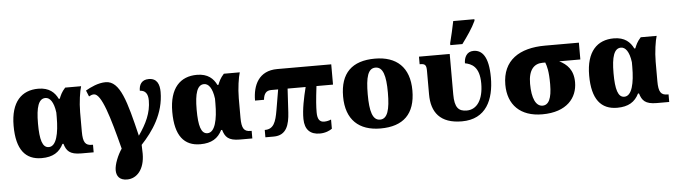

<svg xmlns="http://www.w3.org/2000/svg" viewBox="-57 -1047 5415 1537"><g transform="rotate(-5 2651.0 -278.0)"><path d="M243 10C333 10 386 -24 418 -89H426C443 -32 468 0 561 0H661V-61H653C600 -61 581 -86 581 -174V-330C581 -408 595 -499 607 -536H479C448 -502 439 -478 428 -451H420C395 -503 351 -546 263 -546C130 -546 41 -460 41 -267C41 -75 113 10 243 10ZM307 -73C256 -73 237 -138 237 -268C237 -400 259 -467 314 -467C349 -467 380 -430 391 -343V-307C391 -175 368 -73 307 -73Z M909 240C988 240 1051 171 1051 45C1051 29 1050 -9 1049 -26C1142 -125 1237 -261 1237 -435C1237 -495 1218 -546 1151 -546C1092 -546 1072 -505 1072 -459C1115 -457 1137 -431 1137 -375C1137 -276 1096 -191 1033 -101C966 -380 921 -551 805 -551C744 -551 683 -521 643 -498L663 -449C675 -456 689 -462 703 -462C764 -462 821 -267 887 -10C854 38 824 111 824 158C824 206 849 240 909 240Z M1518 10C1608 10 1661 -24 1693 -89H1701C1718 -32 1743 0 1836 0H1936V-61H1928C1875 -61 1856 -86 1856 -174V-330C1856 -408 1870 -499 1882 -536H1754C1723 -502 1714 -478 1703 -451H1695C1670 -503 1626 -546 1538 -546C1405 -546 1316 -460 1316 -267C1316 -75 1388 10 1518 10ZM1582 -73C1531 -73 1512 -138 1512 -268C1512 -400 1534 -467 1589 -467C1624 -467 1655 -430 1666 -343V-307C1666 -175 1643 -73 1582 -73Z M2478 8C2524 8 2559 -9 2577 -22V-96C2564 -90 2543 -84 2521 -84C2484 -84 2467 -109 2467 -163C2467 -210 2470 -258 2484 -373H2617V-536H2183C2034 -536 1984 -423 1984 -300H2056C2061 -350 2081 -373 2120 -373H2176L2148 -208C2132 -115 2113 -58 2041 -59V0H2108C2212 0 2235 -85 2241 -182L2252 -373H2397C2376 -290 2356 -195 2357 -119C2358 -32 2403 8 2478 8Z M2966 10C3150 10 3246 -83 3246 -271C3246 -459 3141 -551 2969 -551C2785 -551 2689 -459 2689 -271C2689 -83 2794 10 2966 10ZM2968 -61C2908 -61 2887 -134 2887 -271C2887 -409 2907 -479 2967 -479C3027 -479 3049 -409 3049 -271C3049 -134 3028 -61 2968 -61Z M3580 -606H3677C3719 -663 3763 -725 3790 -784V-796H3620C3609 -743 3594 -673 3580 -621ZM3620 10C3815 10 3881 -143 3881 -319C3881 -490 3828 -544 3761 -544C3704 -544 3684 -495 3684 -451C3734 -441 3800 -417 3800 -279C3800 -149 3748 -73 3666 -73C3600 -73 3569 -105 3569 -211V-536H3322V-475H3328C3369 -475 3376 -460 3376 -415V-228C3376 -84 3445 10 3620 10Z M4266 10C4464 10 4549 -99 4549 -223C4549 -324 4497 -371 4437 -401H4607V-536H4335C4129 -536 3991 -448 3991 -252C3991 -90 4090 10 4266 10ZM4274 -59C4220 -59 4189 -125 4189 -242C4189 -353 4234 -401 4304 -401H4325C4337 -369 4349 -330 4349 -225C4349 -108 4322 -59 4274 -59Z M4868 10C4958 10 5011 -24 5043 -89H5051C5068 -32 5093 0 5186 0H5286V-61H5278C5225 -61 5206 -86 5206 -174V-330C5206 -408 5220 -499 5232 -536H5104C5073 -502 5064 -478 5053 -451H5045C5020 -503 4976 -546 4888 -546C4755 -546 4666 -460 4666 -267C4666 -75 4738 10 4868 10ZM4932 -73C4881 -73 4862 -138 4862 -268C4862 -400 4884 -467 4939 -467C4974 -467 5005 -430 5016 -343V-307C5016 -175 4993 -73 4932 -73Z"/></g></svg>

Font: UArctic Serif Black
Style: Regular
Weight: 900
Designer: Customization by Puisto advertising & original work Monotype Design Team
Foundry: Monotype Imaging Inc.
Version: Version 2.004